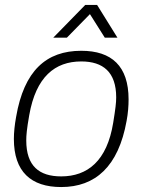

<svg xmlns="http://www.w3.org/2000/svg" viewBox="-20 -743 576 775"><path d="M195 -591H250L343 -686L403 -591H454L372 -723H324ZM227 12C365 12 458 -71 491 -255C497 -287 499 -316 499 -342C499 -476 431 -538 308 -538C167 -538 77 -458 45 -271C39 -238 36 -208 36 -182C36 -50 105 12 227 12ZM227 -31C138 -31 86 -73 86 -176C86 -197 88 -221 98 -278C125 -433 202 -495 308 -495C396 -495 449 -452 449 -350C449 -328 446 -304 437 -248C412 -93 333 -31 227 -31Z"/></svg>

Font: Archivo Thin
Style: Italic
Weight: 100
Italic angle: -10°
Designer: Hector Gatti
Foundry: Omnibus-Type
Version: Version 2.001